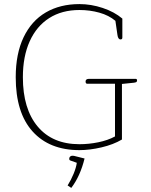

<svg xmlns="http://www.w3.org/2000/svg" viewBox="-20 -725 741 940"><path d="M57 -347Q57 -462 95.5 -542.5Q134 -623 204 -664Q274 -705 369 -705Q426 -705 483 -686Q540 -667 579 -634V-541Q579 -532 570 -532Q558 -532 555 -554L545 -623Q513 -650 466.5 -663Q420 -676 369 -676Q283 -676 221 -636.5Q159 -597 125.5 -523Q92 -449 92 -347Q92 -192 164.5 -105.5Q237 -19 369 -19Q415 -19 461.5 -28.5Q508 -38 543 -57V-315H407Q399 -315 399 -326Q399 -339 416 -339H644Q651 -339 651 -331Q651 -325 647 -323Q643 -321 635 -320L577 -314V-42Q535 -17 477 -3.5Q419 10 369 10Q222 10 139.5 -81.5Q57 -173 57 -347ZM311 183Q328 156 340.5 125.5Q353 95 356 72L325 61Q319 59 319 53Q319 44 325.5 40Q332 36 342 38L394 51Q373 137 329 195Z"/></svg>

Font: Maitree ExtraLight
Style: Regular
Weight: 275
Designer: CadsonDemak Team
Foundry: CadsonDemak
Version: Version 1.003